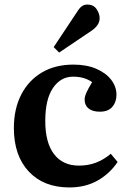

<svg xmlns="http://www.w3.org/2000/svg" viewBox="-20 -810 563 844"><path d="M285 14Q172 14 106.5 -56Q41 -126 41 -247Q41 -331 73 -393.5Q105 -456 163.5 -491Q222 -526 303 -526Q361 -526 403.5 -507.5Q446 -489 469 -459Q492 -429 492 -393Q492 -362 474 -340.5Q456 -319 419 -319Q387 -319 369.5 -333Q352 -347 352 -372Q352 -385 359.5 -402Q367 -419 385 -449Q351 -473 301 -473Q247 -473 213 -423.5Q179 -374 179 -278Q179 -183 217.5 -132.5Q256 -82 327 -82Q368 -82 402 -95Q436 -108 467 -134L497 -98Q462 -46 408.5 -16Q355 14 285 14ZM240 -579 216 -603 319 -758Q330 -776 340.5 -783Q351 -790 364 -790Q391 -790 404.5 -770Q418 -750 418 -730Q418 -714 408.5 -700Q399 -686 381 -674Z"/></svg>

Font: Literata 36pt SemiBold
Style: Regular
Weight: 600
Designer: Latin by Veronika Burian and Jose Scaglione. Greek by Irene Vlachou. Cyrillic by Vera Evstafieva.
Foundry: TypeTogether
Version: Version 3.002